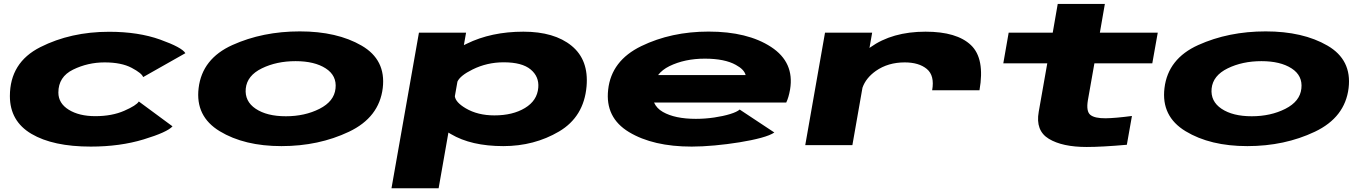

<svg xmlns="http://www.w3.org/2000/svg" viewBox="-20 -756 7110 1000"><path d="M453 7.5Q256 7.5 143.8 -58.8Q31.5 -125 31.5 -255.5Q31.5 -430.5 190 -510.5Q348.5 -590.5 548.5 -590.5Q700.5 -590.5 814.2 -549.8Q928 -509 945.5 -479L725.5 -354.5Q719 -374.5 665.5 -402.8Q612 -431 525 -431Q437.5 -431 360.8 -393.5Q284 -356 284 -274Q284 -218 338 -184.5Q392 -151 476.5 -151Q563 -151 627 -179Q691 -207 703 -227.5L878.5 -98Q851.5 -67.5 728.2 -30Q605 7.5 453 7.5Z M1446 5Q1252.5 5 1124.5 -72.5Q996.5 -150 1014.5 -297.5Q1033 -450.5 1190.5 -521.5Q1348 -592.5 1541.5 -592.5Q1735.5 -592.5 1863.2 -518.5Q1991 -444.5 1973.5 -297.5Q1955 -144.5 1797.5 -69.8Q1640 5 1446 5ZM1469 -150.5Q1567.5 -150.5 1644 -189.2Q1720.5 -228 1727.5 -295Q1735 -362 1676.5 -399.8Q1618 -437.5 1519.5 -437.5Q1420.5 -437.5 1343.8 -400Q1267 -362.5 1260 -295Q1253.5 -228.5 1311.8 -189.5Q1370 -150.5 1469 -150.5Z M2019 224.5 2162 -586H2407.5L2396 -521Q2403 -524.5 2410.5 -528Q2538.5 -591 2706 -591Q2867 -591 2957 -517.5Q3047 -444 3035 -306Q3021 -147.5 2891.8 -71.2Q2762.5 5 2601.5 5Q2434 5 2328 -58Q2321.5 -61.5 2315.5 -65.5L2264.5 224.5ZM2349 -254.5Q2353 -223 2405.5 -192Q2468 -155 2555 -155Q2650.5 -155 2714.2 -193.5Q2778 -232 2783.5 -299.5Q2788.5 -357 2743.8 -394.2Q2699 -431.5 2603.5 -431.5Q2516.5 -431.5 2441 -394Q2377 -362.5 2362.5 -331Z M3582.5 7.5Q3381.5 7.5 3256.2 -68Q3131 -143.5 3147.5 -289Q3164 -440 3320 -515.8Q3476 -591.5 3670.5 -591.5Q3873.5 -591.5 3996 -511.5Q4118.5 -431.5 4095 -290Q4087.5 -247.5 4075 -222H3386.5Q3400 -191.5 3432.5 -173Q3495.5 -137 3604.5 -137Q3652.5 -137 3699.8 -144Q3747 -151 3782.8 -162Q3818.5 -173 3832.5 -185.5L4013 -66Q3992.5 -51.5 3943.8 -38.2Q3895 -25 3831.5 -14.8Q3768 -4.5 3702.2 1.5Q3636.5 7.5 3582.5 7.5ZM3407.5 -365H3863.5Q3856 -394.5 3812.5 -418Q3754.5 -450.5 3651 -450.5Q3546.5 -450.5 3466.5 -411.5Q3429 -393 3407.5 -365Z M4835 -286Q4848.5 -362.5 4807.2 -396.8Q4766 -431 4692 -431Q4605 -431 4541.5 -386.5Q4489.5 -349.5 4472 -299L4419.5 0H4174L4277 -586H4522.5L4508.5 -506Q4511 -507.5 4513 -509.5Q4627 -591 4800.5 -591Q4963.5 -591 5037 -521Q5110.5 -451 5081.5 -286Z M5640 9.5Q5513 9.5 5442.8 -33Q5372.5 -75.5 5390 -173.5L5434.5 -426H5205.5L5233.5 -586H5463L5489 -735.5H5734.5L5708.5 -586H6010L5981.5 -426H5680L5646 -233.5Q5636.5 -176 5658.8 -157.8Q5681 -139.5 5738.5 -140Q5788 -140.5 5875.5 -152L5849 -2Q5718.5 9.5 5640 9.5Z M6476.5 5Q6283 5 6155 -72.5Q6027 -150 6045 -297.5Q6063.5 -450.5 6221 -521.5Q6378.5 -592.5 6572 -592.5Q6766 -592.5 6893.8 -518.5Q7021.5 -444.5 7004 -297.5Q6985.5 -144.5 6828 -69.8Q6670.5 5 6476.5 5ZM6499.5 -150.5Q6598 -150.5 6674.5 -189.2Q6751 -228 6758 -295Q6765.5 -362 6707 -399.8Q6648.5 -437.5 6550 -437.5Q6451 -437.5 6374.2 -400Q6297.5 -362.5 6290.5 -295Q6284 -228.5 6342.2 -189.5Q6400.5 -150.5 6499.5 -150.5Z"/></svg>

Font: Anybody UltraExpanded ExtraBold
Style: Italic
Weight: 800
Width: 9
Italic angle: -10°
Designer: Tyler Finck
Foundry: Etcetera Type Company
Version: Version 1.010; ttfautohint (v1.8.3) -l 8 -r 50 -G 200 -x 14 